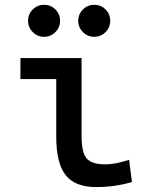

<svg xmlns="http://www.w3.org/2000/svg" viewBox="-20 -755 626 785"><path d="M373 9.8Q286.6 9.8 248.3 -39.1Q210 -87.9 210 -195.3V-517.6H313.5V-200.2Q313.5 -159.2 320.8 -133.3Q328.1 -107.4 349.4 -95.2Q370.6 -83 412.1 -83Q450.2 -83 507.8 -101.6L519.5 -10.7Q481.9 0 447.3 4.9Q412.6 9.8 373 9.8ZM63.5 -431.6V-517.6H218.8V-431.6ZM365.2 -604.5Q338.4 -604.5 319.1 -623.8Q299.8 -643.1 299.8 -669.9Q299.8 -697.3 319.1 -716.3Q338.4 -735.4 365.2 -735.4Q392.6 -735.4 411.6 -716.3Q430.7 -697.3 430.7 -669.9Q430.7 -643.1 411.6 -623.8Q392.6 -604.5 365.2 -604.5ZM160.2 -604.5Q133.3 -604.5 114 -623.8Q94.7 -643.1 94.7 -669.9Q94.7 -697.3 114 -716.3Q133.3 -735.4 160.2 -735.4Q187.5 -735.4 206.5 -716.3Q225.6 -697.3 225.6 -669.9Q225.6 -643.1 206.5 -623.8Q187.5 -604.5 160.2 -604.5Z"/></svg>

Font: Cascadia Mono
Style: Regular
Weight: 400
Monospace: yes
Designer: Aaron Bell
Foundry: Saja Typeworks
Version: Version 2102.003